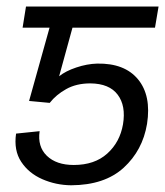

<svg xmlns="http://www.w3.org/2000/svg" viewBox="-20 -548 497 577"><path d="M129.4 -238.8 67.4 -244.6 128.9 -464.8H47.9L58.1 -528.3H456.5L445.8 -464.8H197.8L157.7 -318.8Q177.2 -334.5 209.2 -345.2Q241.2 -356 272 -356.9Q354.5 -358.4 394.8 -309.6Q435.1 -260.7 421.9 -175.8Q408.7 -96.2 351.6 -43.9Q294.4 8.3 193.8 8.8Q147.9 8.3 107.2 -9.5Q66.4 -27.3 43.7 -61.8Q21 -96.2 28.3 -146.5L99.1 -153.8Q92.3 -107.4 120.8 -79.8Q149.4 -52.2 201.7 -52.2Q264.2 -52.2 302.2 -86.4Q340.3 -120.6 349.6 -174.3Q358.9 -230 333.7 -263.4Q308.6 -296.9 251.5 -297.4Q209.5 -297.4 179 -280.3Q148.4 -263.2 129.4 -238.8Z"/></svg>

Font: Inter Display Light
Style: Italic
Weight: 300
Italic angle: -9.39999°
Designer: Rasmus Andersson
Foundry: rsms
Version: Version 4.000;git-a52131595